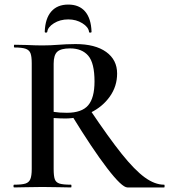

<svg xmlns="http://www.w3.org/2000/svg" viewBox="-20 -821 741 841"><path d="M293 -318 373 -342Q457 -217 513.5 -146.5Q570 -76 614 -44Q658 -12 699 -12Q701 -12 701 -6Q701 0 699 0H538Q514 0 449.5 -84Q385 -168 293 -318ZM493 -499Q493 -443 461 -398Q429 -353 376.5 -327.5Q324 -302 266 -302Q245 -302 215 -304V-81Q215 -50 220 -36Q225 -22 240.5 -17Q256 -12 291 -12Q293 -12 293 -6Q293 0 291 0Q258 0 239 -1L166 -2L94 -1Q75 0 42 0Q39 0 39 -6Q39 -12 42 -12Q76 -12 91.5 -17Q107 -22 113 -36.5Q119 -51 119 -81V-544Q119 -574 113.5 -588Q108 -602 92 -607.5Q76 -613 43 -613Q41 -613 41 -619Q41 -625 43 -625L95 -624Q139 -622 166 -622Q199 -622 238 -625Q251 -626 269.5 -627Q288 -628 311 -628Q397 -628 445 -593.5Q493 -559 493 -499ZM287 -609Q247 -609 231 -594.5Q215 -580 215 -542V-331Q239 -327 273 -327Q338 -327 366 -359.5Q394 -392 394 -464Q394 -545 366.5 -577Q339 -609 287 -609ZM176 -682Q178 -740 204.5 -770.5Q231 -801 279 -801Q327 -801 353 -770.5Q379 -740 381 -682Q381 -678 375.5 -678Q370 -678 370 -681Q368 -702 341 -719Q314 -736 279 -736Q243 -736 216 -719Q189 -702 187 -681Q186 -678 181 -678Q176 -678 176 -682Z"/></svg>

Font: Cormorant Infant SemiBold
Style: Regular
Weight: 600
Designer: Christian Thalmann (Catharsis Fonts)
Foundry: Catharsis Fonts
Version: Version 4.000